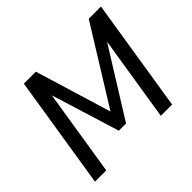

<svg xmlns="http://www.w3.org/2000/svg" viewBox="-158 -919 1132 1132"><g transform="rotate(-45 408.0 -352.5)"><path d="M47 0 159 -705H259L410 -208H392L700 -705H802L690 0H596L685 -559H697L419 -113H359L221 -559H230L141 0Z"/></g></svg>

Font: Nunito Sans 10pt SemiCondensed SemiBold
Style: Italic
Weight: 600
Width: 4
Italic angle: -9°
Designer: Vernon Adams
Foundry: Vernon Adams
Version: Version 3.101;gftools[0.9.27]